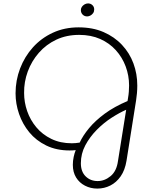

<svg xmlns="http://www.w3.org/2000/svg" viewBox="-20 -877 889 1123"><path d="M549 226Q510 226 477 209Q444 192 425 161Q406 130 406 87Q406 64 411 40.5Q416 17 423 1Q414 2 405.5 2.5Q397 3 387 3Q310 3 250.5 -26Q191 -55 151.5 -103Q112 -151 91.5 -210.5Q71 -270 71 -331Q71 -407 97.5 -476.5Q124 -546 172.5 -600Q221 -654 289 -685.5Q357 -717 440 -717Q522 -717 585.5 -689.5Q649 -662 693.5 -614.5Q738 -567 760.5 -506Q783 -445 783 -377Q783 -353 781 -331.5Q779 -310 776 -290L720 63Q711 118 686 154Q661 190 625.5 208Q590 226 549 226ZM551 182Q592 182 627 153Q662 124 670 65L718 -235Q679 -218 633 -188.5Q587 -159 546 -117.5Q505 -76 479 -27Q453 22 453 78Q453 127 481 154.5Q509 182 551 182ZM400 -39Q411 -39 422 -40Q433 -41 446 -43Q465 -84 501 -127.5Q537 -171 592.5 -212Q648 -253 726 -286L729 -305Q732 -321 733.5 -340.5Q735 -360 735 -377Q735 -435 715 -488.5Q695 -542 657.5 -583.5Q620 -625 566 -649Q512 -673 443 -673Q369 -673 309.5 -645Q250 -617 207.5 -568.5Q165 -520 142.5 -459Q120 -398 121 -333Q121 -279 139 -227Q157 -175 192.5 -132.5Q228 -90 280.5 -64.5Q333 -39 400 -39ZM490 -781Q474 -781 463.5 -791.5Q453 -802 453 -818Q453 -828 458.5 -836.5Q464 -845 474 -851Q484 -857 495 -857Q510 -857 520.5 -847Q531 -837 531 -822Q531 -809 524.5 -800Q518 -791 508.5 -786Q499 -781 490 -781Z"/></svg>

Font: MuseoModerno Thin ExtraLight
Style: Italic
Weight: 250
Italic angle: -9°
Version: Version 1.003